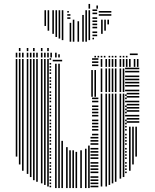

<svg xmlns="http://www.w3.org/2000/svg" viewBox="-20 -956 786 976"><path d="M68 -160H60V-656H68ZM84 -120H76V-656H84ZM100 -88H92V-656H100ZM124 -72H116V-656H124ZM140 -56H132V-656H140ZM156 -40H148V-656H156ZM172 -32H164V-656H172ZM196 -24H188V-656H196ZM212 -16H204V-656H212ZM228 -8H220V-656H228ZM240 -4H232V-12H240ZM240 -20H232V-28H240ZM240 -36H232V-44H240ZM240 -52H232V-60H240ZM240 -76H232V-84H240ZM240 -92H232V-100H240ZM240 -108H232V-116H240ZM240 -124H232V-132H240ZM240 -148H232V-156H240ZM240 -164H232V-172H240ZM240 -180H232V-188H240ZM240 -196H232V-204H240ZM240 -220H232V-228H240ZM240 -236H232V-244H240ZM240 -252H232V-260H240ZM240 -268H232V-276H240ZM240 -292H232V-300H240ZM240 -308H232V-316H240ZM240 -324H232V-332H240ZM240 -340H232V-348H240ZM240 -364H232V-372H240ZM240 -380H232V-388H240ZM240 -396H232V-404H240ZM240 -412H232V-420H240ZM240 -436H232V-444H240ZM240 -452H232V-460H240ZM240 -468H232V-476H240ZM240 -484H232V-492H240ZM240 -508H232V-516H240ZM240 -524H232V-532H240ZM240 -540H232V-548H240ZM240 -556H232V-564H240ZM240 -580H232V-588H240ZM240 -596H232V-604H240ZM240 -612H232V-620H240ZM240 -628H232V-636H240ZM240 -652H232V-660H240ZM268 0H260V-632H268ZM284 0H276V-632H284ZM300 0H292V-240H300ZM324 0H316V-208H324ZM340 0H332V-192H340ZM356 0H348V-192H356ZM372 0H364V-184H372ZM396 0H388V-192H396ZM296 -644H248V-652H296ZM420 0H412V-200H420ZM436 0H428V-216H436ZM480 -4H440V-12H480ZM480 -20H440V-28H480ZM480 -36H440V-44H480ZM480 -52H440V-60H480ZM480 -76H440V-84H480ZM480 -92H440V-100H480ZM480 -108H440V-116H480ZM480 -124H440V-132H480ZM480 -148H440V-156H480ZM480 -164H440V-172H480ZM480 -180H440V-188H480ZM480 -196H440V-204H480ZM480 -220H440V-228H480ZM480 -236H440V-244H480ZM480 -252H440V-260H480ZM480 -268H448V-276H480ZM480 -292H448V-300H480ZM480 -308H448V-316H480ZM480 -324H448V-332H480ZM480 -340H448V-348H480ZM480 -364H448V-372H480ZM480 -380H448V-388H480ZM480 -396H448V-404H480ZM480 -412H448V-420H480ZM480 -436H448V-444H480ZM480 -452H448V-460H480ZM452 -464H444V-600H452ZM468 -464H460V-600H468ZM480 -620H448V-628H480ZM480 -636H448V-644H480ZM480 -652H448V-660H480ZM500 -8H492V-480H500ZM524 -8H516V-480H524ZM540 -16H532V-480H540ZM556 -24H548V-480H556ZM572 -32H564V-480H572ZM596 -48H588V-480H596ZM612 -56H604V-480H612ZM624 -76H616V-84H624ZM624 -92H616V-100H624ZM624 -108H616V-116H624ZM624 -124H616V-132H624ZM624 -148H616V-156H624ZM624 -164H616V-172H624ZM624 -180H616V-188H624ZM624 -196H616V-204H624ZM624 -220H616V-228H624ZM624 -236H616V-244H624ZM624 -252H616V-260H624ZM624 -268H616V-276H624ZM624 -292H616V-300H624ZM624 -308H616V-316H624ZM624 -324H616V-332H624ZM624 -340H616V-348H624ZM624 -364H616V-372H624ZM624 -380H616V-388H624ZM624 -396H616V-404H624ZM624 -412H616V-420H624ZM624 -436H616V-444H624ZM624 -452H616V-460H624ZM624 -468H616V-476H624ZM644 -88H636V-312H644ZM660 -120H652V-312H660ZM676 -160H668V-312H676ZM688 -332H624V-340H688ZM688 -348H624V-356H688ZM688 -364H624V-372H688ZM688 -388H624V-396H688ZM688 -404H624V-412H688ZM688 -420H624V-428H688ZM688 -436H624V-444H688ZM688 -460H624V-468H688ZM688 -476H624V-484H688ZM500 -488H492V-608H500ZM524 -488H516V-608H524ZM540 -488H532V-608H540ZM556 -488H548V-608H556ZM572 -488H564V-608H572ZM596 -488H588V-608H596ZM612 -488H604V-608H612ZM688 -492H616V-500H688ZM688 -516H616V-524H688ZM688 -532H616V-540H688ZM688 -548H616V-556H688ZM688 -564H616V-572H688ZM688 -588H616V-596H688ZM688 -604H616V-612H688ZM500 -616H492V-656H500ZM524 -616H516V-656H524ZM540 -616H532V-656H540ZM556 -616H548V-656H556ZM572 -616H564V-656H572ZM596 -616H588V-656H596ZM612 -616H604V-656H612ZM628 -616H620V-656H628ZM644 -616H636V-656H644ZM668 -616H660V-656H668ZM684 -616H676V-656H684ZM68 -664H60V-688H68ZM84 -664H76V-688H84ZM100 -664H92V-688H100ZM124 -664H116V-688H124ZM140 -664H132V-688H140ZM156 -664H148V-688H156ZM172 -664H164V-688H172ZM196 -664H188V-688H196ZM212 -664H204V-688H212ZM228 -664H220V-688H228ZM244 -664H236V-688H244ZM268 -664H260V-688H268ZM284 -664H276V-680H284ZM468 -664H460V-672H468ZM484 -664H476V-672H484ZM500 -664H492V-672H500ZM516 -664H508V-672H516ZM540 -664H532V-672H540ZM556 -664H548V-672H556ZM572 -664H564V-672H572ZM596 -664H588V-672H596ZM612 -664H604V-672H612ZM628 -664H620V-672H628ZM680 -676H640V-684H680ZM84 -696H76V-712H84ZM124 -696H116V-712H124ZM156 -696H148V-712H156ZM196 -696H188V-712H196ZM228 -696H220V-712H228ZM214 -824H206V-904H214ZM230 -800H222V-904H230ZM254 -784H246V-904H254ZM270 -768H262V-904H270ZM286 -760H278V-904H286ZM302 -752H294V-904H302ZM342 -744H334V-840H342ZM338 -860H322V-868H338ZM338 -876H322V-884H338ZM330 -892H322V-900H330ZM358 -744H350V-856H358ZM382 -744H374V-848H382ZM406 -744H398V-880H406ZM422 -744H414V-904H422ZM438 -752H430V-904H438ZM458 -756H450V-764H458ZM474 -772H450V-780H474ZM474 -788H450V-796H474ZM474 -812H450V-820H474ZM474 -828H450V-836H474ZM474 -844H450V-852H474ZM474 -860H450V-868H474ZM474 -884H450V-892H474ZM474 -900H450V-908H474ZM502 -784H494V-856H502ZM518 -800H510V-856H518ZM534 -832H526V-856H534ZM546 -876H482V-884H546ZM546 -892H482V-900H546ZM438 -912H430V-936H438ZM478 -912H470V-928H478Z"/></svg>

Font: Rubik Lines
Style: Regular
Weight: 400
Designer: Hubert and Fischer, NaN
Foundry: Hubert and Fischer, NaN
Version: Version 2.201